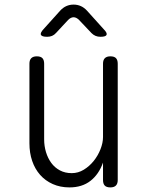

<svg xmlns="http://www.w3.org/2000/svg" viewBox="-20 -805 640 835"><path d="M428 -209V-528Q428 -544 436 -552Q444 -560 460 -560Q477 -560 484.5 -552Q492 -544 492 -528V-22Q492 -6 484 2Q476 10 460 10Q443 10 435.5 2Q428 -6 428 -22V-98Q410 -47 373.5 -18.5Q337 10 282 10Q242 10 209.5 -4.5Q177 -19 154.5 -44.5Q132 -70 120 -105Q108 -140 108 -182V-528Q108 -544 116 -552Q124 -560 140 -560Q157 -560 164.5 -552Q172 -544 172 -528V-199Q172 -170 180 -143.5Q188 -117 203 -96.5Q218 -76 240.5 -64Q263 -52 292 -52Q320 -52 344.5 -67Q369 -82 387.5 -105Q406 -128 417 -156Q428 -184 428 -209ZM185 -645Q162 -645 158 -653.5Q154 -662 170 -679L242 -759Q254 -772 268.5 -778.5Q283 -785 300 -785Q317 -785 331.5 -778.5Q346 -772 358 -759L431 -678Q447 -662 443.5 -653.5Q440 -645 417 -645Q405 -645 395.5 -649Q386 -653 378 -661L324 -718Q312 -730 300 -730Q288 -730 276 -718L224 -662Q216 -653 206.5 -649Q197 -645 185 -645Z"/></svg>

Font: Maple Mono ExtraLight
Style: Regular
Weight: 275
Monospace: yes
Designer: subframe7536
Version: Version 7.000